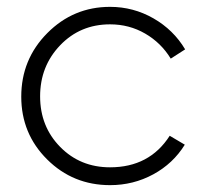

<svg xmlns="http://www.w3.org/2000/svg" viewBox="-20 -531 594 560"><path d="M42 -249Q42 -358 118 -434.5Q194 -511 301 -511Q369 -511 427.5 -477.5Q486 -444 520 -387L478 -360Q450 -406 403.5 -433Q357 -460 301 -460Q214 -460 155.5 -399Q97 -338 97 -250Q97 -162 155.5 -102.5Q214 -43 301 -43Q416 -43 475 -135L519 -109Q485 -54 427 -22.5Q369 9 301 9Q193 9 117.5 -66Q42 -141 42 -249Z"/></svg>

Font: Human Sans Light
Style: Regular
Weight: 300
Designer: Tim Radville
Foundry: Continuum
Version: Version 1.000;FEAKit 1.0